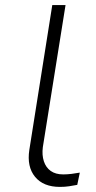

<svg xmlns="http://www.w3.org/2000/svg" viewBox="-20 -725 375 753"><path d="M215 8Q150 8 117.5 -31.5Q85 -71 95 -137L185 -705H237L148 -148Q144 -117 152 -92.5Q160 -68 179 -54.5Q198 -41 228 -41Q243 -41 260 -43Q277 -45 293 -48L283 0Q267 3 251 5.5Q235 8 215 8Z"/></svg>

Font: Nunito Sans 7pt SemiExpanded ExtraLight
Style: Italic
Weight: 250
Width: 6
Italic angle: -9°
Designer: Vernon Adams
Foundry: Vernon Adams
Version: Version 3.101;gftools[0.9.27]